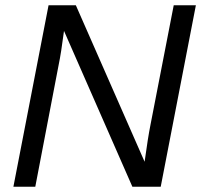

<svg xmlns="http://www.w3.org/2000/svg" viewBox="-20 -708 763 728"><path d="M481.9 0 222.7 -590.8Q211.9 -507.3 202.1 -460.4L113.8 0H30.8L164.1 -688H267.6L528.3 -94.7Q541 -187 550.3 -233.4L638.7 -688H722.7L589.4 0Z"/></svg>

Font: Liberation Sans
Style: Italic
Weight: 400
Italic angle: -12°
Designer: Steve Matteson
Foundry: Ascender Corporation
Version: Version 2.1.5